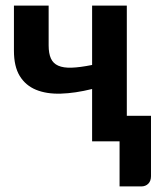

<svg xmlns="http://www.w3.org/2000/svg" viewBox="-20 -505 570 686"><path d="M433.1 -91.3H519.5V124.5Q519.5 141.6 509.8 151.4Q500 161.1 484.4 161.1H407.2V0H309.1V-187Q248 -171.9 197 -170.4Q146 -168.9 108.6 -184.3Q71.3 -199.7 50.5 -233.6Q29.8 -267.6 29.8 -323.7V-484.9H153.8V-342.8Q153.8 -314 161.9 -296.1Q169.9 -278.3 188.2 -270.3Q206.5 -262.2 236.1 -263.2Q265.6 -264.2 309.1 -272.9V-484.9H433.1Z"/></svg>

Font: Carlito
Style: Bold
Weight: 700
Designer: Lukasz Dziedzic
Foundry: tyPoland Lukasz Dziedzic
Version: Version 1.104